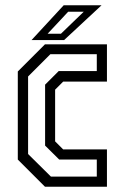

<svg xmlns="http://www.w3.org/2000/svg" viewBox="-20 -708 480 728"><path d="M150.5 0 47.5 -103V-437L150.5 -540H385.5V-398.5H219.5L189 -368V-172L219.5 -141.5H385.5V0ZM173 -38.5H347V-103H204.5L151 -156V-387L202.5 -438.5H347V-502.5H171L86.5 -418V-124ZM99.5 -556 221.5 -688H365L223 -556ZM160.5 -580H211L297.5 -663.5H238.5Z"/></svg>

Font: Tourney Condensed
Style: Regular
Weight: 400
Width: 3
Designer: Tyler Finck
Foundry: Etcetera Type Co
Version: Version 1.010; ttfautohint (v1.8.3)